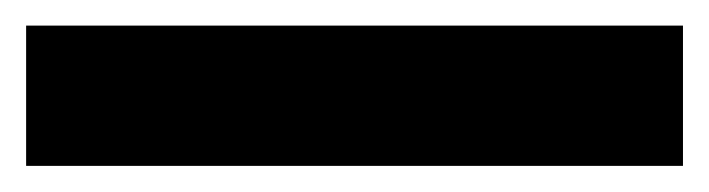

<svg xmlns="http://www.w3.org/2000/svg" viewBox="-20 17 543 147"><path d="M0 144V36.6H502.9V144Z"/></svg>

Font: Comme Black
Style: Regular
Weight: 900
Version: Version 1.000;gftools[0.9.27]